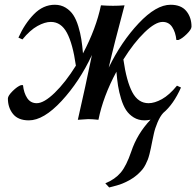

<svg xmlns="http://www.w3.org/2000/svg" viewBox="-20 -511 837 819"><path d="M734.9 -145.5 752 -137.7Q720.2 -65.9 676.3 -29.3Q663.1 -15.1 652.1 10.7Q641.1 36.6 636.2 59.6Q633.3 72.3 629.4 91.6Q625.5 110.8 623.5 121.1Q621.6 131.3 617.7 146.2Q613.8 161.1 610.4 169.9Q606.9 178.7 601.1 190.4Q595.2 202.1 588.4 210.7Q581.5 219.2 571.8 228.5Q562 237.8 549.8 246.6Q535.2 256.8 517.6 265.1Q500 273.4 489.7 276.6Q479.5 279.8 463.1 284.2Q446.8 288.6 445.8 288.6L429.2 271Q470.7 253.9 494.9 225.3Q519 196.8 540 135.3Q564.9 60.1 622.1 -0.5Q609.4 2.4 596.7 2.4Q570.8 2.4 550.5 -10Q530.3 -22.5 517.8 -41.5Q505.4 -60.5 496.6 -89.4Q487.8 -118.2 483.6 -144.8Q479.5 -171.4 476.6 -205.1Q419.9 -99.6 399.9 0Q374 -2.9 356.4 -2.9L312 0Q344.7 -142.6 372.1 -276.4Q319.3 -163.1 242.7 -80.3Q166 2.4 103 2.4Q57.6 2.4 35.6 -24.7Q13.7 -51.8 13.7 -90.8Q13.7 -102.5 33.9 -122.6Q54.2 -142.6 69.8 -147.9H78.1Q81.5 -114.7 95.9 -92.8Q110.4 -70.8 136.7 -70.8Q167.5 -70.8 213.4 -115.2Q259.3 -159.7 303.7 -231Q290.5 -324.2 265.6 -370.8Q240.7 -417.5 196.8 -417.5Q171.4 -417.5 139.9 -400.1Q108.4 -382.8 75.7 -342.8L58.6 -350.6Q85 -409.7 124.5 -450.2Q164.1 -490.7 213.9 -490.7Q239.7 -490.7 260 -478.3Q280.3 -465.8 292.7 -446.8Q305.2 -427.7 314 -398.9Q322.8 -370.1 326.9 -343.5Q331.1 -316.9 334 -283.2Q390.1 -389.6 410.6 -488.3Q439 -486.3 461.9 -486.3Q485.8 -486.3 511.2 -488.3Q465.8 -319.3 443.8 -222.7Q497.1 -332.5 571.5 -411.6Q646 -490.7 707.5 -490.7Q752.9 -490.7 774.9 -463.6Q796.9 -436.5 796.9 -397.5Q796.9 -385.7 776.6 -365.7Q756.3 -345.7 740.7 -340.3H732.4Q729 -373.5 714.6 -395.5Q700.2 -417.5 673.8 -417.5Q642.6 -417.5 596.7 -373Q550.8 -328.6 506.3 -257.3Q519.5 -164.6 544.4 -117.7Q569.3 -70.8 613.8 -70.8Q639.2 -70.8 670.7 -88.1Q702.1 -105.5 734.9 -145.5Z"/></svg>

Font: Flanker
Style: Italic
Weight: 400
Italic angle: -12°
Designer: Flanker
Version: Version 2.027